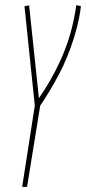

<svg xmlns="http://www.w3.org/2000/svg" viewBox="-20 -725 334 745"><path d="M66 0 115 -315 75 -701 93 -704 131 -344Q154 -377 175 -413.5Q196 -450 214 -489.5Q232 -529 246 -572Q260 -615 269 -663Q271 -674 273 -684.5Q275 -695 276 -705L294 -701Q293 -690 291 -678.5Q289 -667 287 -656Q279 -616 267 -578Q255 -540 240.5 -504.5Q226 -469 208.5 -436Q191 -403 173 -373Q155 -343 136 -315L85 0Z"/></svg>

Font: Georama
Style: Italic
Weight: 400
Width: 2
Italic angle: -9°
Designer: Jean-Baptiste Levee
Foundry: Production Type
Version: Version 1.000